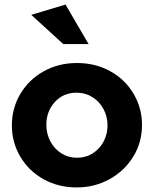

<svg xmlns="http://www.w3.org/2000/svg" viewBox="-20 -809 673 841"><path d="M602 -262Q602 -336 565 -398.5Q528 -461 463 -497Q398 -533 317 -533Q236 -533 171 -496.5Q106 -460 69 -397.5Q32 -335 32 -260Q32 -186 68.5 -123.5Q105 -61 170 -24.5Q235 12 316 12Q394 12 459.5 -24Q525 -60 563.5 -122.5Q602 -185 602 -262ZM451 -260Q451 -222 434 -189.5Q417 -157 386.5 -137.5Q356 -118 317 -118Q279 -118 248.5 -137.5Q218 -157 200.5 -190Q183 -223 183 -262Q183 -321 220 -362Q257 -403 316 -403Q354 -403 385 -383.5Q416 -364 433.5 -331Q451 -298 451 -260ZM257 -616H368L267 -789L117 -744Z"/></svg>

Font: Geom
Style: Bold
Weight: 700
Version: Version 1.102